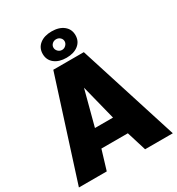

<svg xmlns="http://www.w3.org/2000/svg" viewBox="-215 -1054 1096 1188"><g transform="rotate(-30 333.5 -460.5)"><path d="M249 -895.5Q281 -921 334 -921Q387 -921 419 -895.5Q451 -870 451 -827Q451 -784 419 -758.5Q387 -733 334 -733Q281 -733 249 -758.5Q217 -784 217 -827Q217 -870 249 -895.5ZM334 -789Q350 -789 362 -801Q374 -813 374 -828Q374 -843 362.5 -854Q351 -865 334 -865Q317 -865 305.5 -854Q294 -843 294 -828Q294 -813 305.5 -801Q317 -789 334 -789ZM225 -710H443L669 0H471L428 -139H239L197 0H-2ZM397 -269 334 -519 268 -269Z"/></g></svg>

Font: Raleway-v4020 Black
Style: Regular
Weight: 900
Designer: Matt McInerney, Pablo Impallari, Rodrigo Fuenzalida
Foundry: Matt McInerney, Pablo Impallari, Rodrigo Fuenzalida
Version: Version 4.020;PS 004.020;hotconv 1.0.88;makeotf.lib2.5.64775